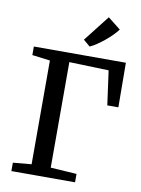

<svg xmlns="http://www.w3.org/2000/svg" viewBox="-104 -1058 830 1127"><g transform="rotate(10 311.0 -494.0)"><path d="M44.5 0V-50L154.5 -60V-678.5L47.5 -692V-743H596L598 -477.5H532L504 -681.5L268.5 -689V-60L424 -50V0ZM369.5 -800 330 -833.5 451 -988.5 527 -928.5Q513.5 -910.5 494.2 -891.2Q475 -872 453 -854.2Q431 -836.5 409.8 -822.2Q388.5 -808 370.5 -800Z"/></g></svg>

Font: Merriweather 20pt Medium
Style: Regular
Weight: 500
Version: Version 2.100